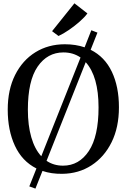

<svg xmlns="http://www.w3.org/2000/svg" viewBox="-20 -1012 745 1130"><path d="M346.5 11Q282.5 12 230 -6L188.5 98L152.5 85L194.5 -20.5Q110 -63 67.8 -154Q25.5 -245 25.5 -366.5Q25.5 -484.5 69 -571Q112.5 -657.5 188.5 -704.5Q264.5 -751.5 361.5 -751.5Q425.5 -751.5 478 -733.5L517.5 -834L553.5 -820L513.5 -719Q596.5 -677.5 638.2 -589.8Q680 -502 680 -380.5Q680 -262.5 636.8 -175Q593.5 -87.5 518.2 -38.8Q443 10 346.5 11ZM353.5 -703.5Q259 -703.5 201.5 -620Q144 -536.5 144 -366.5Q144 -274.5 164.2 -204.2Q184.5 -134 223 -92.5L454 -673.5Q410.5 -703.5 353.5 -703.5ZM560 -380Q560 -562 484.5 -646L254 -65.5Q296 -37 351 -37Q445.5 -37 502.8 -123.2Q560 -209.5 560 -380ZM325 -800.5H324L286.5 -828.5L418 -992.5L494.5 -933Q478.5 -911 449 -885Q419.5 -859 386 -836Q352.5 -813 325 -800.5Z"/></svg>

Font: Merriweather Text
Style: Regular
Weight: 400
Designer: Eben Sorkin
Foundry: Eben Sorkin
Version: Version 2.100; ttfautohint (v1.7.19-72a1) -l 8 -r 50 -G 200 